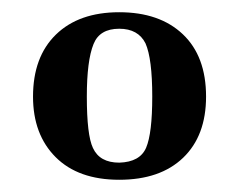

<svg xmlns="http://www.w3.org/2000/svg" viewBox="-20 -638 391 314"><path d="M34 -480Q34 -545 71.5 -581.5Q109 -618 175 -618Q241 -618 279 -582Q317 -546 317 -480Q317 -416 279.5 -380Q242 -344 175 -344Q108 -344 71 -381Q34 -418 34 -480ZM175 -372Q209 -373 219 -396.5Q229 -420 229 -480Q229 -542 218 -567Q206 -591 175 -591Q143 -591 133 -566Q122 -539 122 -480Q122 -417 132 -396Q143 -372 175 -372Z"/></svg>

Font: UnnaMedium
Style: Regular
Weight: 500
Designer: Jorge de Buen Unna
Foundry: Omnibus-Type
Version: Version 2.008;hotconv 1.0.109;makeotfexe 2.5.65596